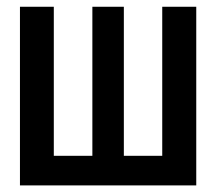

<svg xmlns="http://www.w3.org/2000/svg" viewBox="-20 -562 655 582"><path d="M471.8 -541.5H574.9V0H40.5V-541.5H143.1V-89.7H260V-541.5H355.4V-89.7H471.8Z"/></svg>

Font: Fira Code Fixed Medium
Style: Regular
Weight: 500
Monospace: yes
Designer: Carrois Corporate, Edenspiekermann AG, Nikita Prokopov
Foundry: Carrois Corporate, Edenspiekermann AG, Nikita Prokopov
Version: Version 5.002